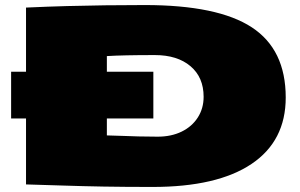

<svg xmlns="http://www.w3.org/2000/svg" viewBox="-20 -730 1187 760"><path d="M24 -261V-446H83V-700Q170 -704 245.5 -706Q321 -708 395.5 -709Q470 -710 553 -710Q842 -710 976.5 -622Q1111 -534 1111 -344Q1111 -172 975.5 -81Q840 10 584 10Q475 10 389.5 8.5Q304 7 230.5 4.5Q157 2 83 0V-261ZM604 -189Q658 -189 699 -209Q740 -229 763 -265Q786 -301 786 -347Q786 -424 734 -468Q682 -512 593 -512Q529 -512 482 -511Q435 -510 403 -508V-446H587V-261H403V-194Q440 -193 468 -192Q496 -191 527.5 -190Q559 -189 604 -189Z"/></svg>

Font: Georama ExtraExtended Black
Style: Regular
Weight: 900
Width: 8
Designer: Jean-Baptiste Levee
Foundry: Production Type
Version: Version 1.000